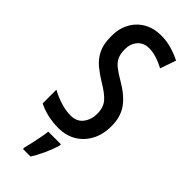

<svg xmlns="http://www.w3.org/2000/svg" viewBox="-301 -761 1019 1019"><g transform="rotate(45 208.0 -251.5)"><path d="M380 -197Q380 -135 355.5 -88.5Q331 -42 287.5 -16Q244 10 187 10Q147 10 108.5 1.5Q70 -7 36 -24V-127Q72 -107 111.5 -95Q151 -83 186 -83Q232 -83 256 -114.5Q280 -146 280 -189Q280 -237 255.5 -265.5Q231 -294 176 -326Q140 -348 109.5 -373Q79 -398 60 -435.5Q41 -473 41 -531Q40 -588 63 -631.5Q86 -675 128 -699.5Q170 -724 226 -724Q266 -724 303.5 -713.5Q341 -703 376 -685L345 -596Q280 -631 229 -631Q188 -631 164.5 -604Q141 -577 141 -536Q141 -502 151 -480Q161 -458 183.5 -440Q206 -422 244 -400Q312 -361 346 -314Q380 -267 380 -197ZM258 71Q247 108 228.5 148.5Q210 189 190 221H133V210Q138 192 144 164.5Q150 137 155.5 109Q161 81 163 61H258Z"/></g></svg>

Font: Noto Sans Telugu ExtraCondensed Medium
Style: Regular
Weight: 500
Width: 2
Designer: Jelle Bosma - Monotype Design Team
Foundry: Monotype Imaging Inc.
Version: Version 2.005; ttfautohint (v1.8.4.7-5d5b)